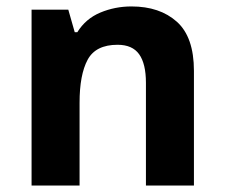

<svg xmlns="http://www.w3.org/2000/svg" viewBox="-20 -576 697 596"><path d="M388 -556Q476 -556 529 -508.5Q582 -461 582 -356V0H433V-319Q433 -378 412 -407.5Q391 -437 345 -437Q277 -437 252 -390.5Q227 -344 227 -257V0H78V-546H192L212 -476H220Q246 -518 291.5 -537Q337 -556 388 -556Z"/></svg>

Font: Noto Sans Kawi
Style: Bold
Weight: 700
Designer: Fadhl Haqq
Version: Version 1.000